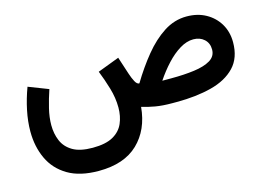

<svg xmlns="http://www.w3.org/2000/svg" viewBox="-91 -610 1451 1038"><g transform="rotate(-15 634.0 -91.0)"><path d="M346.2 251Q240.7 251 173.6 211.2Q106.4 171.4 74.5 103Q42.5 34.7 42.5 -50.3Q42.5 -106.9 55.2 -167.7Q67.9 -228.5 90.3 -288.6L201.2 -245.6Q184.1 -195.3 172.4 -146.5Q160.6 -97.7 160.6 -54.2Q160.6 -6.3 177.5 33.7Q194.3 73.7 234.9 97.7Q275.4 121.6 346.2 121.6Q418.9 121.6 460.2 98.4Q501.5 75.2 518.8 35.4Q536.1 -4.4 536.1 -53.2Q536.1 -106.9 519.5 -162.8Q502.9 -218.8 483.4 -267.1L604.5 -313L636.7 -214.4Q645 -189 655.5 -169.2Q666 -149.4 679.2 -149.4Q726.1 -227.5 778.6 -291.7Q831.1 -356 890.6 -394.5Q950.2 -433.1 1018.6 -433.1Q1079.6 -433.1 1126.2 -407.2Q1172.9 -381.3 1199.5 -336.4Q1226.1 -291.5 1226.1 -233.9Q1226.1 -146.5 1177.2 -95.2Q1128.4 -43.9 1043.2 -22Q958 0 848.6 0H823.2Q768.6 0 728.5 -7.1Q688.5 -14.2 655.3 -24.4Q644 101.1 566.2 176Q488.3 251 346.2 251ZM1022 -304.2Q984.4 -304.2 945.6 -280.5Q906.7 -256.8 870.4 -217.5Q834 -178.2 802.7 -131.3H853.5Q924.8 -131.3 981.9 -138.9Q1039.1 -146.5 1072.8 -166.7Q1106.4 -187 1106.4 -225.1Q1106.4 -260.7 1082.5 -282.5Q1058.6 -304.2 1022 -304.2Z"/></g></svg>

Font: Vazirmatn RD
Style: Bold
Weight: 700
Designer: Saber Rastikerdar
Foundry: Saber Rastikerdar
Version: Version 32.102